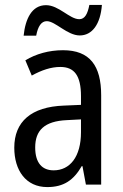

<svg xmlns="http://www.w3.org/2000/svg" viewBox="-20 -750 500 780"><path d="M76 -605H127C134 -643 148 -664 170 -664C205 -664 253 -606 304 -606C354 -606 388 -651 394 -730H343C336 -694 325 -672 302 -672C263 -672 219 -729 167 -729C109 -729 83 -673 76 -605ZM236 -546C179 -546 126 -531 83 -505L109 -443C149 -465 187 -478 225 -478C282 -478 309 -443 309 -359V-324L239 -321C107 -316 38 -256 38 -150C38 -58 85 10 172 10C239 10 279 -18 312 -75H315L329 0H391V-363C391 -483 345 -546 236 -546ZM252 -262 309 -265V-213C309 -113 264 -58 198 -58C152 -58 123 -87 123 -151C123 -220 160 -258 252 -262Z"/></svg>

Font: Noto Sans Lao Looped Condensed
Style: Regular
Weight: 400
Width: 3
Designer: Mark Frömberg, Ben Mitchell
Foundry: The Fontpad Ltd
Version: Version 1.002